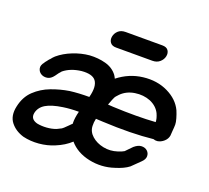

<svg xmlns="http://www.w3.org/2000/svg" viewBox="-121 -854 1096 1009"><g transform="rotate(20 427.0 -350.0)"><path d="M101 -3Q143 7 189 3Q235 -1 275 -18Q324 -38 357 -69Q398 -21 469 -6Q541 9 609 -14Q656 -28 683 -49Q688 -53 729 -94Q747 -111 747 -128.5Q747 -146 734.5 -157.5Q722 -169 702.5 -168.5Q683 -168 662 -150Q652 -140 641.5 -129Q631 -118 627 -114Q618 -108 594 -100Q554 -87 515 -95Q476 -103 450 -126Q424 -149 423 -181Q422 -200 427 -222Q459 -220 466 -220Q628 -212 748 -225Q757 -221 770 -222Q790 -225 806 -239.5Q822 -254 825 -273Q825 -283 827 -302Q829 -321 829 -336Q829 -348 823 -369Q817 -390 809 -409Q784 -462 723 -491.5Q662 -521 586 -512Q510 -503 448 -454Q444 -463 438 -472Q414 -504 372 -515.5Q330 -527 282 -524Q237 -520 191.5 -502Q146 -484 113 -456Q111 -454 108.5 -451.5Q106 -449 103 -446L94 -435Q89 -431 85 -425L78 -416Q75 -412 73 -410L71 -406Q55 -387 59 -369.5Q63 -352 78 -343Q93 -334 112.5 -337Q132 -340 148 -362L161 -380Q167 -387 169 -389Q170 -391 173 -394Q211 -425 271 -432Q330 -437 350 -411Q372 -382 355 -318Q295 -318 248 -312Q197 -304 148 -285.5Q99 -267 62 -232Q25 -197 13 -140Q1 -85 27.5 -51Q54 -17 101 -3ZM145 -93Q105 -104 112 -140Q119 -173 150.5 -192Q182 -211 243 -220Q282 -226 330 -226Q320 -187 321 -159L322 -157L304 -139Q295 -130 285.5 -121Q276 -112 267 -109L251 -101Q227 -92 198.5 -90Q170 -88 145 -93ZM491 -312Q484 -312 461 -314Q466 -326 472.5 -344Q479 -362 487 -370L498 -382Q528 -412 574 -419Q620 -426 660 -410Q699 -393 716 -359Q728 -332 728 -313Q626 -306 491 -312ZM398 -610H601Q626 -610 642 -624Q658 -638 662 -657Q666 -676 656.5 -690Q647 -704 623 -704H418Q392 -704 377 -690Q362 -676 358.5 -657Q355 -638 365 -624Q375 -610 398 -610Z"/></g></svg>

Font: Balsamiq Sans
Style: Italic
Weight: 400
Italic angle: -12°
Designer: Michael Angeles
Foundry: Balsamiq SRL
Version: Version 1.020; ttfautohint (v1.8.4.7-5d5b);gftools[0.9.26]